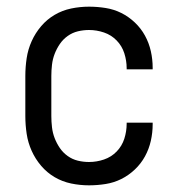

<svg xmlns="http://www.w3.org/2000/svg" viewBox="-20 -548 540 576"><path d="M247 8Q220 8 193.5 2.5Q167 -3 144 -16.5Q121 -30 103.5 -50.5Q86 -71 75 -95.5Q64 -120 60 -146.5Q56 -173 56 -200V-320Q56 -347 60 -373.5Q64 -400 75 -424.5Q86 -449 103.5 -469.5Q121 -490 144 -503.5Q167 -517 193.5 -522.5Q220 -528 247 -528Q272 -528 297 -524Q322 -520 344 -509Q366 -498 384.5 -480.5Q403 -463 415 -441Q427 -419 432.5 -394.5Q438 -370 438 -345V-340H360V-343Q360 -366 353 -388Q346 -410 330 -426.5Q314 -443 292 -450.5Q270 -458 247 -458Q230 -458 213.5 -454Q197 -450 183 -440Q169 -430 159.5 -416Q150 -402 144 -386.5Q138 -371 136 -354Q134 -337 134 -320V-200Q134 -183 136 -166Q138 -149 144 -133.5Q150 -118 159.5 -104Q169 -90 183 -80Q197 -70 213.5 -66Q230 -62 247 -62Q270 -62 292 -69.5Q314 -77 330 -93.5Q346 -110 353 -132Q360 -154 360 -177V-180H438V-175Q438 -150 432.5 -125.5Q427 -101 415 -79Q403 -57 384.5 -39.5Q366 -22 344 -11Q322 0 297 4Q272 8 247 8Z"/></svg>

Font: Iosevka MaddieWtf
Style: Regular
Weight: 400
Monospace: yes
Designer: Belleve Invis
Foundry: Belleve Invis
Version: Version 31.3.0; ttfautohint (v1.8.3)